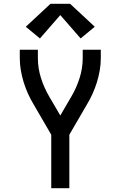

<svg xmlns="http://www.w3.org/2000/svg" viewBox="-20 -999 640 1019"><path d="M252 0V-284L159 -444Q142 -472 128.5 -502Q115 -532 105.5 -563Q96 -594 90.5 -626Q85 -658 85 -691V-735H181V-691Q181 -637 197.5 -585Q214 -533 241 -487L300 -386L359 -487Q386 -533 402.5 -585Q419 -637 419 -691V-735H515V-691Q515 -658 509.5 -626Q504 -594 494.5 -563Q485 -532 471.5 -502Q458 -472 441 -444L348 -284V0ZM192 -795 117 -857 248 -979H352L483 -857L408 -795L300 -919Z"/></svg>

Font: Zed Mono Medium Extended
Style: Regular
Weight: 500
Width: 7
Monospace: yes
Designer: Belleve Invis
Foundry: Belleve Invis
Version: Version 1.0.0; ttfautohint (v1.8.4)